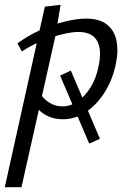

<svg xmlns="http://www.w3.org/2000/svg" viewBox="-46 -496 548 805"><path d="M-26 289 142 -468 208 -476 187 -348 44 289ZM328 106 206 -179 251 -200 373 86ZM218 4Q184 4 158 -7.5Q132 -19 114.5 -38Q97 -57 88 -79L117 -111Q134 -83 159.5 -66.5Q185 -50 215 -50Q250 -50 280 -71Q310 -92 333.5 -129.5Q357 -167 367 -217Q382 -286 361.5 -324Q341 -362 282 -362Q260 -362 231 -356Q202 -350 169.5 -339.5Q137 -329 105.5 -314Q74 -299 46 -280L27 -314Q73 -348 125.5 -371Q178 -394 227.5 -406Q277 -418 315 -418Q371 -418 402 -393.5Q433 -369 442 -327.5Q451 -286 441 -235Q429 -169 396.5 -115Q364 -61 318 -28.5Q272 4 218 4Z"/></svg>

Font: Ysabeau Infant Medium
Style: Italic
Weight: 500
Italic angle: -12°
Designer: Christian Thalmann (Catharsis Fonts)
Version: Version 2.001;gftools[0.9.30]; featfreeze: ss01,ss02,lnum